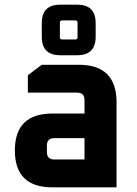

<svg xmlns="http://www.w3.org/2000/svg" viewBox="-20 -807 590 827"><path d="M206 0Q44 0 44 -159Q44 -318 206 -318H344V-376Q344 -408 312 -408H100V-483L160 -528H320Q482 -528 482 -366V0ZM182 -152Q182 -120 214 -120H344V-212H214Q182 -212 182 -180ZM160 -648V-708Q160 -787 240 -787H312Q392 -787 392 -708V-648Q392 -569 312 -569H240Q160 -569 160 -648ZM238 -646Q238 -637 247 -637H304Q314 -637 314 -646V-710Q314 -719 304 -719H247Q238 -719 238 -710Z"/></svg>

Font: Oxanium ExtraLight
Style: Bold
Weight: 700
Version: Version 2.000